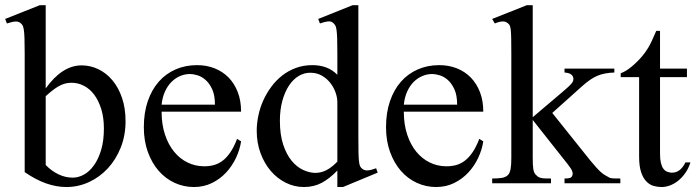

<svg xmlns="http://www.w3.org/2000/svg" viewBox="-24 -715 2713 749"><path d="M465.8 -241.7Q465.8 -186.5 447 -139.4Q428.2 -92.3 396.5 -58.1Q364.7 -23.9 323 -4.6Q281.2 14.6 234.9 14.6Q196.3 14.6 156 0.5Q115.7 -13.7 72.3 -43.5V-506.3Q72.3 -543.9 71.5 -565.9Q70.8 -587.9 68.8 -599.6Q66.9 -611.3 64 -616.2Q61 -621.1 56.6 -624.5Q48.8 -631.3 37.4 -631.1Q25.9 -630.9 2.9 -623.5L-3.9 -641.1L131.3 -694.8H154.3V-370.1Q218.8 -460 294.4 -460Q328.6 -460 359.6 -445.1Q390.6 -430.2 414.3 -402.1Q438 -374 451.9 -333.5Q465.8 -293 465.8 -241.7ZM381.3 -213.9Q381.3 -255.9 371.1 -289.1Q360.8 -322.3 343.8 -345.2Q326.7 -368.2 303.7 -380.1Q280.8 -392.1 255.4 -392.1Q246.6 -392.1 236.3 -390.4Q226.1 -388.7 214.1 -383.3Q202.1 -377.9 187.5 -367.4Q172.9 -356.9 154.3 -339.8V-71.3Q177.7 -47.4 204.6 -34.7Q231.4 -22 259.8 -22Q281.7 -22 303.5 -33.9Q325.2 -45.9 342.5 -70.1Q359.9 -94.2 370.6 -130.1Q381.3 -166 381.3 -213.9Z M916.5 -163.6Q911.6 -130.9 896.5 -98.9Q881.3 -66.9 857.9 -41.7Q834.5 -16.6 802.7 -1Q771 14.6 732.4 14.6Q692.9 14.6 657.2 -1.7Q621.6 -18.1 595 -48.6Q568.4 -79.1 552.7 -122.3Q537.1 -165.5 537.1 -218.8Q537.1 -275.4 552.5 -320.3Q567.9 -365.2 595.5 -396.5Q623 -427.7 661.1 -444.3Q699.2 -460.9 744.6 -460.9Q781.7 -460.9 813.2 -448.5Q844.7 -436 867.7 -412.6Q890.6 -389.2 903.6 -355.5Q916.5 -321.8 916.5 -279.3H606.4Q606.4 -229.5 619.6 -189.9Q632.8 -150.4 655.3 -123Q677.7 -95.7 707.3 -81.3Q736.8 -66.9 769.5 -66.4Q791.5 -65.9 810.3 -71Q829.1 -76.2 845.2 -88.6Q861.3 -101.1 875.2 -121.8Q889.2 -142.6 900.9 -173.3ZM814.5 -306.6Q814.5 -343.8 803.7 -366.9Q793 -390.1 777.8 -403.3Q762.7 -416.5 746.1 -421.4Q729.5 -426.3 717.3 -426.3Q697.8 -426.3 679 -418.5Q660.2 -410.6 645 -395.5Q629.9 -380.4 619.6 -357.9Q609.4 -335.4 606.4 -306.6Z M1314 14.6H1292V-49.8Q1262.2 -18.6 1231.4 -2Q1200.7 14.6 1161.6 14.6Q1124.5 14.6 1091.1 -2Q1057.6 -18.6 1032.5 -47.9Q1007.3 -77.1 992.4 -117.4Q977.5 -157.7 977.5 -205.1Q977.5 -233.9 983.9 -264.2Q990.2 -294.4 1002.9 -322.8Q1015.6 -351.1 1034.2 -376.2Q1052.7 -401.4 1076.7 -420.2Q1100.6 -439 1130.4 -450Q1160.2 -460.9 1194.8 -460.9Q1224.1 -460.9 1248.3 -451.9Q1272.5 -442.9 1292 -423.3V-506.3Q1292 -543.5 1291.3 -564.9Q1290.5 -586.4 1288.8 -598.4Q1287.1 -610.4 1284.2 -615.2Q1281.2 -620.1 1276.9 -624.5Q1268.6 -632.8 1256.1 -631.6Q1243.7 -630.4 1224.1 -623.5L1217.3 -641.1L1351.6 -694.8H1374V-177.2Q1374 -141.1 1374.5 -119.4Q1375 -97.7 1376.5 -85Q1377.9 -72.3 1380.9 -66.4Q1383.8 -60.5 1389.2 -56.6Q1397.9 -49.3 1410.9 -50.3Q1423.8 -51.3 1443.4 -58.6L1449.2 -41.5ZM1292 -315.9Q1292 -334.5 1284.9 -354.5Q1277.8 -374.5 1264.6 -391.4Q1251.5 -408.2 1232.4 -419.4Q1213.4 -430.7 1189 -431.2Q1164.1 -432.1 1142.1 -419.2Q1120.1 -406.2 1103.8 -381.8Q1087.4 -357.4 1077.6 -322.3Q1067.9 -287.1 1067.9 -244.1Q1067.9 -189.9 1080.6 -151.4Q1093.3 -112.8 1113.3 -88.4Q1133.3 -64 1157.7 -52.5Q1182.1 -41 1205.6 -40.5Q1229 -40.5 1250 -51.5Q1271 -62.5 1292 -84.5Z M1861.3 -163.6Q1856.4 -130.9 1841.3 -98.9Q1826.2 -66.9 1802.7 -41.7Q1779.3 -16.6 1747.6 -1Q1715.8 14.6 1677.2 14.6Q1637.7 14.6 1602.1 -1.7Q1566.4 -18.1 1539.8 -48.6Q1513.2 -79.1 1497.6 -122.3Q1481.9 -165.5 1481.9 -218.8Q1481.9 -275.4 1497.3 -320.3Q1512.7 -365.2 1540.3 -396.5Q1567.9 -427.7 1606 -444.3Q1644 -460.9 1689.5 -460.9Q1726.6 -460.9 1758.1 -448.5Q1789.6 -436 1812.5 -412.6Q1835.4 -389.2 1848.4 -355.5Q1861.3 -321.8 1861.3 -279.3H1551.3Q1551.3 -229.5 1564.5 -189.9Q1577.6 -150.4 1600.1 -123Q1622.6 -95.7 1652.1 -81.3Q1681.6 -66.9 1714.4 -66.4Q1736.3 -65.9 1755.1 -71Q1773.9 -76.2 1790 -88.6Q1806.2 -101.1 1820.1 -121.8Q1834 -142.6 1845.7 -173.3ZM1759.3 -306.6Q1759.3 -343.8 1748.5 -366.9Q1737.8 -390.1 1722.7 -403.3Q1707.5 -416.5 1690.9 -421.4Q1674.3 -426.3 1662.1 -426.3Q1642.6 -426.3 1623.8 -418.5Q1605 -410.6 1589.8 -395.5Q1574.7 -380.4 1564.5 -357.9Q1554.2 -335.4 1551.3 -306.6Z M2178.2 0V-18.6Q2192.4 -18.6 2199.2 -20.8Q2206.1 -22.9 2208.5 -29.8Q2210 -33.7 2210 -37.6Q2210 -42 2208.3 -46.9Q2206.5 -51.8 2202.4 -58.3Q2198.2 -64.9 2190.9 -74.2L2054.2 -247.1V-101.1Q2054.2 -85 2054.7 -74.2Q2055.2 -63.5 2056.4 -55.9Q2057.6 -48.3 2059.6 -43.5Q2061.5 -38.6 2064.9 -34.7Q2069.3 -29.8 2073.5 -26.6Q2077.6 -23.4 2084 -21.5Q2090.3 -19.5 2100.1 -19Q2109.9 -18.6 2125.5 -18.6V0H1896V-18.6Q1919.4 -18.6 1934.6 -21.2Q1949.7 -23.9 1958 -32.7Q1964.8 -40 1967.8 -55.7Q1970.7 -71.3 1970.7 -98.1V-505.4Q1970.7 -543.9 1970.2 -565.9Q1969.7 -587.9 1968.3 -599.9Q1966.8 -611.8 1964.1 -616.5Q1961.4 -621.1 1957 -624.5Q1954.1 -627 1950.2 -628.9Q1946.3 -630.9 1940.4 -631.3Q1934.6 -631.8 1926.3 -630.1Q1918 -628.4 1906.2 -623.5L1896 -641.1L2031.2 -694.8H2054.2V-257.8L2167 -353.5Q2182.6 -366.7 2191.9 -375.2Q2201.2 -383.8 2205.8 -389.6Q2210.4 -395.5 2211.7 -399.4Q2212.9 -403.3 2212.9 -406.7Q2212.9 -417 2205.1 -423.8Q2197.3 -430.7 2178.2 -432.1V-447.3H2372.6V-432.1Q2332.5 -430.7 2306.6 -419.4Q2293.5 -414.1 2279.1 -404.3Q2264.6 -394.5 2247.6 -379.4L2130.4 -274.4L2247.6 -127.9Q2266.6 -104 2279.5 -88.1Q2292.5 -72.3 2301.5 -62.3Q2310.5 -52.2 2316.9 -46.4Q2323.2 -40.5 2328.6 -36.6Q2334 -32.7 2339.6 -29.8Q2345.2 -26.9 2353.5 -22Q2358.4 -19.5 2369.1 -19Q2379.9 -18.6 2396 -18.6V0Z M2669.4 -81.5Q2661.6 -56.6 2648.4 -38.6Q2635.3 -20.5 2620.1 -8.8Q2605 2.9 2588.6 8.8Q2572.3 14.6 2557.6 14.6Q2541.5 14.6 2525.9 10.3Q2510.3 5.9 2497.6 -7.1Q2484.9 -20 2477.1 -43.2Q2469.2 -66.4 2469.2 -104V-414.1H2397.5V-429.2Q2417.5 -436.5 2439.7 -454.8Q2461.9 -473.1 2481 -495.6Q2487.8 -503.9 2493.2 -511.2Q2498.5 -518.6 2504.9 -529.1Q2511.2 -539.6 2518.6 -555.2Q2525.9 -570.8 2536.1 -594.7H2550.8V-447.3H2655.8V-414.1H2550.8V-115.7Q2550.8 -93.8 2554.2 -79.6Q2557.6 -65.4 2563.7 -57.1Q2569.8 -48.8 2577.9 -45.4Q2585.9 -42 2595.2 -41.5Q2613.3 -40.5 2627.2 -51.5Q2641.1 -62.5 2649.9 -81.5Z"/></svg>

Font: Doulos SIL Afr
Style: Regular
Weight: 400
Designer: Walt Agee, Victor Gaultney, Peter Martin, Debbi Hosken, Becca Hirsbrunner
Foundry: SIL International
Version: Version 5.000